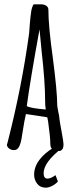

<svg xmlns="http://www.w3.org/2000/svg" viewBox="-20 -690 339 889"><path d="M213 -24Q213 -54 203 -126L199 -147L100 -162Q94 -139 83 -69Q77 -20 64 -4Q57 5 44 5Q32 5 22 -2.5Q12 -10 12 -21L14 -26L15 -30Q81 -287 115 -537Q115 -541 116 -550.5Q117 -560 118 -578Q121 -615 124.5 -637Q128 -659 136 -670H170Q184 -670 194 -663.5Q204 -657 204 -645Q204 -569 225 -419Q245 -265 245 -203Q245 -197 250 -172Q255 -149 255 -142Q255 -135 265 -82Q274 -34 274 -20V-19Q274 3 258 9Q235 9 224 2Q213 -5 213 -24ZM189 -220Q189 -310 173 -450L163 -554Q120 -319 104 -199Q119 -189 192 -183Q189 -198 189 -220ZM138 119Q138 82 163 49.5Q188 17 228 -6H269Q182 61 182 112Q182 137 200 137Q215 137 237 121L248 150Q241 160 223.5 169.5Q206 179 192 179Q166 179 152 160.5Q138 142 138 119Z"/></svg>

Font: Amatic SC
Style: Bold
Weight: 700
Designer: Multiple Designers
Foundry: Vernon Adams
Version: Version 2.505